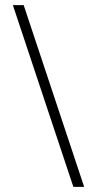

<svg xmlns="http://www.w3.org/2000/svg" viewBox="-20 -726 377 746"><path d="M72 -706H30L265 0H307Z"/></svg>

Font: Lineal Thin
Style: Regular
Weight: 200
Designer: Created by Frank Adebiaye with contributions from Anton Moglia & Ariel Martín Pérez
Created by Frank ADEBIAYE with FontF
Foundry: Velvetyne Type Foundry
Version: Version 2.000;Glyphs 3.2 (3227)